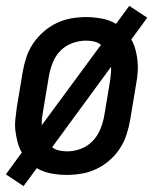

<svg xmlns="http://www.w3.org/2000/svg" viewBox="-23 -586 543 652"><path d="M57 46 -3 6 51 -68Q42 -84 37 -102.5Q32 -121 29.5 -140.5Q27 -160 29 -180Q31 -200 34 -221L54 -341Q58 -365 66 -390Q74 -415 89 -437.5Q104 -460 124.5 -478Q145 -496 169 -507.5Q193 -519 218.5 -523.5Q244 -528 269 -528Q296 -528 322.5 -523Q349 -518 371 -505L416 -566L477 -526L423 -452Q432 -436 437 -417.5Q442 -399 444 -379.5Q446 -360 444.5 -340Q443 -320 439 -299L419 -179Q415 -155 407 -130Q399 -105 384.5 -82.5Q370 -60 349.5 -42Q329 -24 305 -12.5Q281 -1 255 3.5Q229 8 204 8Q177 8 150.5 3Q124 -2 102 -15ZM119 -161 320 -434Q310 -442 296.5 -445Q283 -448 269 -448Q246 -448 222.5 -439.5Q199 -431 182 -413.5Q165 -396 156 -373Q147 -350 143 -327L123 -207Q121 -196 119.5 -184Q118 -172 119 -161ZM205 -72Q228 -72 251 -80.5Q274 -89 291 -106.5Q308 -124 317.5 -147Q327 -170 331 -193L351 -313Q352 -324 353.5 -336Q355 -348 354 -359L154 -86Q164 -78 177.5 -75Q191 -72 205 -72Z"/></svg>

Font: Iosevka Term Curly Medium
Style: Italic
Weight: 500
Italic angle: -9°
Designer: Belleve Invis
Foundry: Belleve Invis
Version: Version 32.3.0